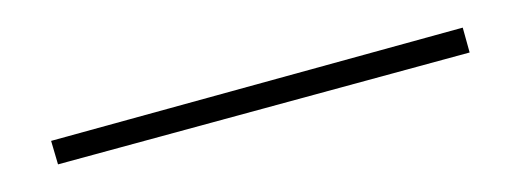

<svg xmlns="http://www.w3.org/2000/svg" viewBox="-20 -649 368 139"><path d="M315 -629 320 -611 22 -530 17 -547Z"/></svg>

Font: Elsie Black
Style: Regular
Weight: 900
Designer: Alejandro Inler
Foundry: Alejandro Inler
Version: 1.002